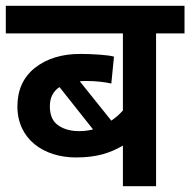

<svg xmlns="http://www.w3.org/2000/svg" viewBox="-20 -642 656 662"><path d="M616.2 -622.1H0V-526.9H403.8V-261.2C392.1 -247.6 378.9 -236.3 363.8 -226.1L254.9 -361.8C261.7 -362.3 269 -362.8 276.9 -362.8C308.6 -362.8 340.3 -359.4 363.8 -354L373 -446.8C361.8 -449.7 345.2 -452.1 323.2 -453.6C301.3 -455.1 278.8 -456.1 256.8 -456.1C192.9 -456.1 141.1 -439.9 100.6 -408.2C60.1 -376 40 -331.5 40 -274.9C40 -163.1 129.4 -99.1 242.2 -99.1C314 -99.1 360.4 -114.7 403.8 -140.1V0H518.1V-526.9H616.2ZM151.9 -275.9C151.9 -305.2 163.1 -327.1 185.1 -341.8L300.8 -195.8C285.6 -191.9 269.5 -189.9 252.9 -189.9C224.1 -189.9 200.2 -196.3 181.2 -209.5C161.6 -222.7 151.9 -244.6 151.9 -275.9Z"/></svg>

Font: Noto Reveo Sans
Style: Regular
Weight: 600
Designer: Monotype Design Team
Foundry: Monotype Imaging Inc.
Version: Version 2.007